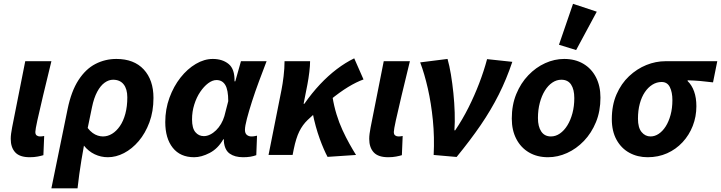

<svg xmlns="http://www.w3.org/2000/svg" viewBox="-20 -820 3816 1016"><path d="M137.1 12Q84.2 12 60.5 -13.9Q36.8 -39.8 36.8 -85Q36.8 -98.2 38.7 -112.6Q40.6 -127 44.1 -145.6L113.6 -496.1H252Q227 -393.6 207.8 -313.3Q188.5 -233 177.8 -183.4Q167 -133.8 167 -121.9Q167 -108.3 174.3 -103.2Q181.6 -98 191.1 -98Q195.7 -98 201.7 -98.5Q207.6 -99 213.8 -100.4L209.6 1.1Q197.6 4.9 179.2 8.4Q160.7 12 137.1 12Z M251.9 176.7 337.7 -242.6Q357.2 -337.6 395.3 -396.2Q433.4 -454.9 484.9 -481.5Q536.4 -508.1 595.9 -508.1Q689 -508.1 740.6 -452.5Q792.1 -396.8 792.1 -301.8Q792.1 -230.4 770.6 -172.6Q749.1 -114.8 714 -73.4Q678.8 -32.1 636.3 -10Q593.7 12 550.8 12Q514.1 12 481.3 -3.5Q448.5 -19 424.2 -49.3Q416.7 -9.6 410.7 28.1Q404.6 65.8 399.5 102.2Q394.4 138.7 390.3 176.7ZM524.8 -98Q550.1 -98 573.1 -112.1Q596.1 -126.1 614.5 -152.8Q632.9 -179.4 643.3 -218Q653.7 -256.6 653.7 -304.8Q653.7 -348.9 634.3 -373.5Q614.9 -398.1 578.3 -398.1Q555.4 -398.1 533.6 -382.4Q511.8 -366.8 494.4 -334.4Q477 -302.1 466.8 -252.6L444.1 -142.7Q456.7 -126.1 470.3 -116.4Q483.8 -106.6 497.9 -102.3Q511.9 -98 524.8 -98Z M1007.4 12Q934 12 894.3 -37.9Q854.5 -87.8 854.5 -174Q854.5 -242.2 876.7 -302.8Q898.9 -363.3 935.2 -409.4Q971.6 -455.5 1016.3 -481.8Q1060.9 -508.1 1105.9 -508.1Q1157.2 -508.1 1189.9 -481.3Q1222.7 -454.4 1221 -389.6H1225L1255.1 -496.1H1390.7Q1371.2 -445.2 1350.6 -390Q1330 -334.7 1313.5 -283.2Q1297 -231.6 1286.6 -191.8Q1276.2 -152 1276.2 -132.9Q1276.2 -114.7 1286 -106.4Q1295.8 -98 1310.4 -98Q1320.5 -98 1327.2 -99.5Q1333.8 -101 1340.1 -102L1336.2 1.1Q1321.6 6.5 1304.5 9.3Q1287.4 12 1266.5 12Q1222.2 12 1195.4 -7.2Q1168.6 -26.4 1164.5 -72.4Q1164.5 -74 1164.8 -76.7Q1165 -79.4 1165.2 -82.2H1161.2Q1133 -33.3 1089.5 -10.7Q1045.9 12 1007.4 12ZM1058.8 -99.7Q1075.4 -99.7 1092 -108Q1108.6 -116.2 1123.4 -130.6Q1138.2 -145 1149.6 -164.4Q1160.9 -183.8 1167.3 -205.3L1187.8 -284.7Q1187.8 -344.2 1172.1 -370.3Q1156.4 -396.4 1125.4 -396.4Q1104.3 -396.4 1081.5 -379.4Q1058.7 -362.3 1039.2 -333.3Q1019.7 -304.3 1008 -266.7Q996.2 -229.2 996.2 -188.3Q996.2 -141.7 1013.9 -120.7Q1031.5 -99.7 1058.8 -99.7Z M1401 0 1469.7 -345.2Q1475.7 -375 1480.7 -416.7Q1485.7 -458.4 1485.7 -496.1H1620.9Q1620.9 -472.7 1616.9 -439.2Q1612.9 -405.6 1606.9 -374L1586.6 -270.8H1590.6Q1630.2 -327.6 1673.4 -373.6Q1716.7 -419.6 1762.3 -454.2Q1808 -488.8 1854.4 -511.3L1903.6 -399.6Q1865.6 -386 1822 -359.5Q1778.5 -333 1726 -290.2Q1673.5 -247.4 1608 -185.2Q1581.3 -159.7 1563.9 -124.6Q1546.5 -89.5 1534.4 -30.4L1528.4 0ZM1713.3 10.1Q1704 -6.9 1693.5 -31.2Q1682.9 -55.5 1671.9 -85.7Q1660.9 -116 1651.1 -151.3Q1641.3 -186.5 1633.6 -226.3L1739.7 -306.2Q1747.2 -259.4 1760.8 -215.1Q1774.3 -170.8 1792.4 -131.6Q1810.5 -92.4 1829.3 -58.8Q1848 -25.3 1864 0Z M2034.1 12Q1981.2 12 1957.5 -13.9Q1933.8 -39.8 1933.8 -85Q1933.8 -98.2 1935.7 -112.6Q1937.6 -127 1941.1 -145.6L2010.6 -496.1H2149Q2124 -393.6 2104.8 -313.3Q2085.5 -233 2074.8 -183.4Q2064 -133.8 2064 -121.9Q2064 -108.3 2071.3 -103.2Q2078.6 -98 2088.1 -98Q2092.7 -98 2098.7 -98.5Q2104.6 -99 2110.8 -100.4L2106.6 1.1Q2094.6 4.9 2076.2 8.4Q2057.7 12 2034.1 12Z M2274.8 0Q2279.5 -94.2 2270.6 -183.9Q2261.7 -273.5 2244 -351.6Q2226.2 -429.7 2203.5 -489.9L2348.2 -508.1Q2358.3 -473 2366.1 -425.9Q2373.9 -378.9 2379.2 -327.2Q2384.5 -275.5 2386.1 -224.6Q2387.7 -173.8 2384.6 -130.2H2388.6Q2427.6 -187.9 2459.4 -251.4Q2491.2 -314.9 2516 -379.8Q2540.8 -444.6 2557.5 -507.1L2691 -492.8Q2660.2 -400.9 2619.5 -319.9Q2578.8 -238.8 2523.9 -158.4Q2468.9 -78.1 2396.3 10.6Z M2880.1 12Q2822.4 12 2779.3 -13.3Q2736.1 -38.6 2712.2 -84.7Q2688.2 -130.8 2688.2 -192.5Q2688.2 -264.4 2711.9 -322.2Q2735.6 -380.1 2775.6 -421.7Q2815.5 -463.4 2864.9 -485.8Q2914.2 -508.1 2965.5 -508.1Q3023.2 -508.1 3066.4 -482.8Q3109.6 -457.5 3133.5 -411.4Q3157.4 -365.3 3157.4 -303.6Q3157.4 -231.7 3133.7 -173.9Q3110 -116.1 3070.1 -74.4Q3030.1 -32.7 2980.8 -10.4Q2931.4 12 2880.1 12ZM2895.3 -98Q2920.5 -98 2942.9 -113.5Q2965.3 -129 2982.3 -156.5Q2999.3 -184 3009.2 -221Q3019 -258 3019 -300.9Q3019 -346.9 3002 -372.5Q2985 -398.1 2950.4 -398.1Q2925.2 -398.1 2902.8 -383Q2880.3 -367.9 2863.3 -340.4Q2846.3 -313 2836.5 -276Q2826.6 -239 2826.6 -195.2Q2826.6 -150.3 2844.1 -124.2Q2861.5 -98 2895.3 -98ZM3028.7 -555.1 2937.9 -583.2 3012.3 -799.8 3137.9 -758.1Z M3407.2 12Q3353.6 12 3310.6 -11.5Q3267.6 -34.9 3242.6 -80.2Q3217.5 -125.5 3217.5 -189.5Q3217.5 -263.5 3242.4 -320.6Q3267.3 -377.8 3308.8 -416.8Q3350.4 -455.8 3400.3 -476Q3450.2 -496.1 3501.2 -496.1H3775.6L3753.1 -384.1Q3716.2 -388.7 3684.8 -391.5Q3653.3 -394.2 3618.7 -395V-391Q3640.8 -369.9 3652.9 -336.3Q3665 -302.7 3665 -258.1Q3665 -203 3645.9 -154Q3626.8 -105 3592 -67.5Q3557.3 -30.1 3510.3 -9Q3463.2 12 3407.2 12ZM3422.4 -98Q3445.2 -98 3465.8 -111.9Q3486.5 -125.7 3502.7 -151.1Q3518.9 -176.6 3528.5 -212.1Q3538.1 -247.7 3538.1 -290.2Q3538.1 -331.8 3524.7 -358.9Q3511.3 -386.1 3481.1 -386.1Q3454.9 -386.1 3432.2 -371.9Q3409.5 -357.8 3392.2 -332.2Q3375 -306.6 3365.5 -271.1Q3355.9 -235.6 3355.9 -191.9Q3355.9 -144.3 3375.1 -121.2Q3394.3 -98 3422.4 -98Z"/></svg>

Font: Source Sans Variable
Style: Italic
Weight: 200
Italic angle: -11°
Designer: Paul D. Hunt
Foundry: Adobe Systems Incorporated
Version: Version 3.006;hotconv 1.0.111;makeotfexe 2.5.65597